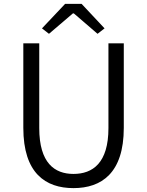

<svg xmlns="http://www.w3.org/2000/svg" viewBox="-20 -955 756 988"><path d="M358 13C502 13 617 -64 617 -297V-732H538V-296C538 -116 457 -60 358 -60C261 -60 182 -116 182 -296V-732H100V-297C100 -64 214 13 358 13ZM232 -781 355 -886H360L482 -781L518 -809L400 -935H315L196 -809Z"/></svg>

Font: ChiuKong Gothic MN Normal
Style: Regular
Weight: 350
Designer: Ryoko NISHIZUKA 西塚涼子 (kana, bopomofo & ideographs); Paul D. Hunt (Latin, Greek & Cyrillic); Sandoll Communications 산돌커뮤니
Foundry: Adobe
Version: Version 1.300